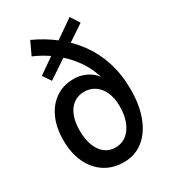

<svg xmlns="http://www.w3.org/2000/svg" viewBox="-194 -897 902 1008"><g transform="rotate(-30 257.5 -393.5)"><path d="M257.3 7.8Q190.9 7.8 141.6 -24.4Q92.3 -56.6 65.2 -114.7Q38.1 -172.9 38.1 -250.5Q38.1 -326.7 63.7 -383.5Q89.4 -440.4 136.2 -471.9Q183.1 -503.4 245.6 -503.4Q276.4 -503.4 305.2 -492.7Q334 -481.9 355.2 -463.4Q376.5 -444.8 384.8 -421.4L365.2 -442.4H391.1L380.4 -426.3Q359.4 -501 317.9 -557.1Q276.4 -613.3 223.1 -652.8Q169.9 -692.4 113.8 -715.8L150.9 -794.4Q222.7 -761.7 282.2 -715.3Q341.8 -668.9 385.7 -608.4Q429.7 -547.9 453.9 -472.2Q478 -396.5 478 -305.2Q478 -210.4 450.9 -140.1Q423.8 -69.8 374.3 -31Q324.7 7.8 257.3 7.8ZM260.7 -81.1Q298.3 -82 325.9 -104.5Q353.5 -127 368.7 -166.3Q383.8 -205.6 383.8 -257.8Q383.8 -308.6 367.4 -344.5Q351.1 -380.4 322.8 -398.9Q294.4 -417.5 259.8 -417.5Q221.7 -417.5 194.1 -397.2Q166.5 -377 152.1 -339.8Q137.7 -302.7 137.7 -252.9Q137.7 -199.2 152.6 -160.4Q167.5 -121.6 195.1 -100.8Q222.7 -80.1 260.7 -81.1ZM142.6 -551.3 109.4 -600.6 390.1 -795.4 425.3 -740.7Z"/></g></svg>

Font: Reddit Sans Condensed Medium
Style: Regular
Weight: 500
Designer: Stephen Hutchings
Foundry: Reddit
Version: Version 1.014